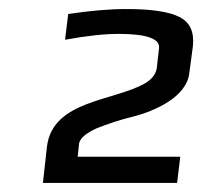

<svg xmlns="http://www.w3.org/2000/svg" viewBox="-20 -678 448 425"><path d="M372 -273 379 -331H152L155 -360C157 -372 170 -383 194 -394C219 -404 246 -413 275 -420C322 -432 393 -463 399 -516L407 -576C410 -607 401 -628 378 -640C355 -652 316 -658 260 -658C220 -658 178 -654 131 -647L124 -590C173 -599 212 -603 243 -603C305 -603 335 -592 332 -571L327 -527C325 -514 316 -502 300 -493C231 -454 97 -456 84 -354L75 -273Z"/></svg>

Font: Gamestation Text
Style: Italic
Weight: 400
Designer: Jonas Hecksher
Foundry: Jonas Hecksher, Playtypeª, e-types AS
Version: Version 1.003